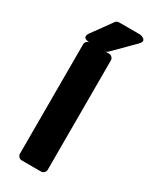

<svg xmlns="http://www.w3.org/2000/svg" viewBox="-220 -906 809 993"><g transform="rotate(30 184.5 -410.0)"><path d="M73 0C73 11 83 25 98 25H214C225 25 239 15 239 0V-654C239 -665 229 -679 214 -679H98C87 -679 73 -669 73 -654ZM321 -802C356 -837 303 -845 303 -845H177C170 -845 162 -842 157 -835L73 -719C44 -679 93 -679 93 -679H187C193 -679 200 -681 205 -686Z"/></g></svg>

Font: Falling Sky
Style: Blk
Weight: 900
Designer: Paul D. Hunt
Foundry: Adobe Systems Incorporated
Version: Version 1.02